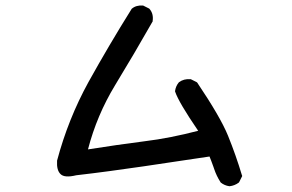

<svg xmlns="http://www.w3.org/2000/svg" viewBox="-20 -680 1040 685"><path d="M798.3 -15.6Q780.8 -18.1 767.6 -28.8L767.1 -29.3L766.6 -30.3Q752.4 -52.2 744.1 -77.1Q742.7 -81.1 741.5 -84.7Q740.2 -88.4 738.8 -92Q737.3 -95.7 736.1 -99.4Q734.9 -103 733.4 -106.7Q731.9 -110.4 730.5 -114Q729 -117.7 727.5 -121.6Q668 -112.8 609.1 -104Q550.3 -95.2 491.2 -86.4Q431.2 -77.6 371.1 -69.6Q311 -61.5 252 -54.7Q210 -44.4 195.8 -59.1Q181.6 -72.8 183.6 -106V-106.4V-106.9Q223.1 -255.4 295.9 -387.7Q369.1 -519.5 449.2 -647.5L449.7 -648.4L450.2 -648.9Q465.8 -662.1 489.7 -660.2H490.7L491.7 -659.7L511.2 -649.9L512.2 -649.4L513.2 -648.4Q528.8 -630.9 524.4 -603.5V-602.5L523.4 -601.6Q459 -488.3 390.6 -376Q325.2 -268.1 293.9 -147Q398.9 -163.6 494.1 -175.8Q542 -181.6 590.3 -191.2Q638.7 -200.7 687 -213.4Q618.2 -314 605 -352.5L604.5 -354V-355Q606.9 -372.6 617.7 -385.7L618.2 -386.2L618.7 -386.7Q635.7 -399.4 659.7 -397.5H660.6L661.6 -397L681.2 -387.2L682.6 -386.2L683.6 -385.3Q724.1 -325.2 751.7 -277.8Q779.3 -230.5 793.5 -195.8Q821.8 -126 843.3 -54.2L844.2 -52.2L843.3 -50.3L833.5 -30.8L832.5 -29.3L831.5 -28.3Q824.2 -22.9 816.2 -19.8Q808.1 -16.6 799.3 -15.6H798.8Z"/></svg>

Font: NaikaiFont
Style: SemiBold
Weight: 600
Version: Version 1.89